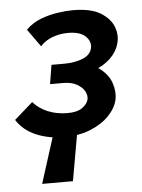

<svg xmlns="http://www.w3.org/2000/svg" viewBox="-60 -472 506 683"><g transform="rotate(-5 192.5 -131.0)"><path d="M63 172 126 -26H208L173 172ZM154 13Q101 13 56 -6Q11 -25 -13 -63L53 -121Q74 -97 105.5 -84Q137 -71 175 -71Q210 -71 228 -84Q246 -97 250 -113Q253 -128 244.5 -143Q236 -158 217 -168.5Q198 -179 169 -179H122L133 -247H180Q218 -247 247 -259.5Q276 -272 279 -299Q281 -321 261.5 -338Q242 -355 201 -355Q173 -355 146.5 -345.5Q120 -336 102 -316L57 -379Q80 -402 110 -413.5Q140 -425 171 -429.5Q202 -434 225 -434Q290 -434 324.5 -412.5Q359 -391 370 -361Q381 -331 373 -303Q365 -273 341 -250Q317 -227 281.5 -214Q246 -201 204 -201L209 -242Q268 -242 300.5 -219Q333 -196 344 -164Q355 -132 349 -104Q343 -75 317.5 -48Q292 -21 250.5 -4Q209 13 154 13Z"/></g></svg>

Font: Ysabeau
Style: Bold Italic
Weight: 700
Italic angle: -12°
Designer: Christian Thalmann (Catharsis Fonts)
Version: Version 2.002